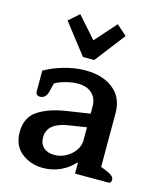

<svg xmlns="http://www.w3.org/2000/svg" viewBox="-115 -842 780 939"><g transform="rotate(15 274.5 -373.0)"><path d="M122 -714 174 -760 269 -653 364 -760 416 -714 298 -561H241ZM37 -126Q37 -202 91 -237Q145 -272 231 -285L349 -303V-339Q349 -381 323 -405Q297 -429 251 -429Q223 -429 189.5 -420Q156 -411 137 -399L127 -358Q122 -338 112.5 -328.5Q103 -319 88 -319Q77 -319 71.5 -324.5Q66 -330 66 -338V-445Q109 -470 164 -485.5Q219 -501 271 -501Q358 -501 412 -458.5Q466 -416 466 -336V-65L498 -52Q518 -43 526 -35.5Q534 -28 534 -17Q534 0 519 0H351V-55H347Q321 -24 279.5 -5Q238 14 192 14Q128 14 82.5 -22.5Q37 -59 37 -126ZM349 -169V-234L253 -219Q154 -202 154 -131Q154 -99 174 -80.5Q194 -62 229 -62Q260 -62 287.5 -77Q315 -92 332 -116.5Q349 -141 349 -169Z"/></g></svg>

Font: MaitreeSemiBold
Style: Regular
Weight: 600
Designer: CadsonDemak Team
Foundry: CadsonDemak
Version: Version 1.000